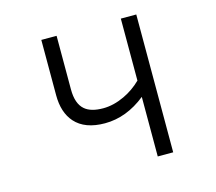

<svg xmlns="http://www.w3.org/2000/svg" viewBox="-112 -925 1225 1090"><g transform="rotate(-15 500.0 -380.0)"><path d="M217.8 -785.2H307.6V-470.2Q307.6 -385.7 349.6 -350.1Q385.3 -319.3 457.5 -319.3Q518.6 -319.3 583 -349.6Q639.2 -376 685.1 -420.9V-785.2H775.9V24.9H685.1V-325.2Q571.8 -234.4 445.3 -234.4Q327.6 -234.4 269.5 -299.8Q217.8 -358.4 217.8 -460Z"/></g></svg>

Font: BIZ UDPGothic
Style: Regular
Weight: 400
Designer: TypeBank Co., Ltd.
Foundry: Morisawa Inc.
Version: Version 1.051